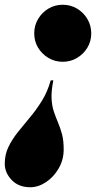

<svg xmlns="http://www.w3.org/2000/svg" viewBox="-109 -550 448 808"><path d="M18 238Q-30.5 238 -59.8 207.5Q-89 177 -89 139Q-89 100.5 -73.5 68.5Q-58 36.5 -34 6.2Q-10 -24 17 -56Q44 -88 67.5 -126Q91 -164 104.5 -212H115.5Q106.5 -167 108 -135.8Q109.5 -104.5 117.5 -80.8Q125.5 -57 135 -34.8Q144.5 -12.5 151.8 14.2Q159 41 159 79Q159 122 138.2 158.2Q117.5 194.5 85 216.2Q52.5 238 18 238ZM155 -290Q122 -290 94.8 -306.2Q67.5 -322.5 51.2 -349.5Q35 -376.5 35 -409.5Q35 -442.5 51.2 -470Q67.5 -497.5 94.8 -513.8Q122 -530 155 -530Q188 -530 215.2 -513.8Q242.5 -497.5 258.8 -470Q275 -442.5 275 -409.5Q275 -376.5 258.8 -349.5Q242.5 -322.5 215.2 -306.2Q188 -290 155 -290Z"/></svg>

Font: Bodoni Moda 11pt Black
Style: Italic
Weight: 900
Italic angle: -13°
Designer: Owen Earl
Foundry: indestructible type
Version: Version 2.004